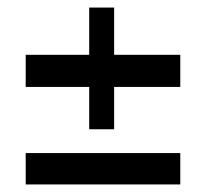

<svg xmlns="http://www.w3.org/2000/svg" viewBox="-20 -488 545 508"><path d="M48 -83H457V0H48ZM48 -343H216V-468H282V-343H457V-258H282V-146H216V-258H48Z"/></svg>

Font: Genos
Style: Bold
Weight: 700
Designer: Robert E. Leuschke
Foundry: Robert E. Leuschke
Version: Version 1.010